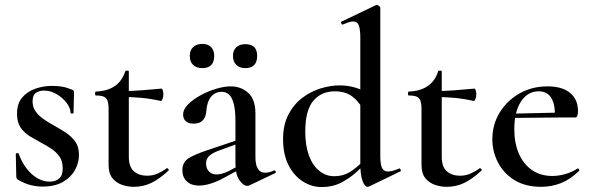

<svg xmlns="http://www.w3.org/2000/svg" viewBox="-20 -745 2396 778"><path d="M112 -334Q112 -311 124 -294Q136 -277 155 -263.5Q174 -250 196 -238Q221 -224 244.5 -209Q268 -194 284 -172.5Q300 -151 300 -117Q300 -85 283.5 -55.5Q267 -26 234.5 -7.5Q202 11 153 11Q128 11 104 5Q80 -1 52 -17Q50 -19 48 -22Q46 -25 46 -29L44 -121Q44 -124 49.5 -124.5Q55 -125 56 -122Q67 -90 86.5 -64Q106 -38 130.5 -23.5Q155 -9 181 -9Q206 -9 220.5 -22.5Q235 -36 234 -64Q234 -92 221 -110.5Q208 -129 188.5 -142Q169 -155 148 -166Q124 -179 101.5 -192.5Q79 -206 64 -227.5Q49 -249 49 -284Q49 -325 69.5 -349.5Q90 -374 123 -385.5Q156 -397 191 -397Q212 -397 230.5 -394Q249 -391 271 -382Q280 -379 280 -371Q280 -352 279 -332Q278 -312 278 -287Q278 -285 272 -285Q266 -285 266 -287Q266 -307 250 -328Q234 -349 209.5 -363.5Q185 -378 158 -378Q140 -378 126 -369Q112 -360 112 -334Z M522 12Q498 12 474.5 4Q451 -4 435.5 -23Q420 -42 420 -77V-303Q420 -325 415.5 -337Q411 -349 400 -353.5Q389 -358 369 -358Q365 -358 365 -366Q365 -374 369 -374Q416 -376 445.5 -396.5Q475 -417 487 -455Q488 -459 495 -459Q502 -459 502 -455V-110Q502 -69 522.5 -51Q543 -33 576 -33Q600 -33 620.5 -42.5Q641 -52 655 -63Q658 -65 662 -60.5Q666 -56 662 -53Q625 -19 592.5 -3.5Q560 12 522 12ZM631 -336Q591 -345 553.5 -348.5Q516 -352 473 -352V-376Q514 -376 552.5 -379Q591 -382 635 -386Q637 -386 639.5 -379Q642 -372 642 -362Q642 -353 638.5 -344Q635 -335 631 -336Z M991 6Q987 8 982 8Q966 8 950 -15Q934 -38 934 -82V-255Q934 -297 927.5 -323Q921 -349 909 -361Q897 -373 878 -373Q860 -373 846.5 -363.5Q833 -354 825.5 -337Q818 -320 816 -294Q814 -270 801.5 -257Q789 -244 765 -244Q743 -244 732.5 -254Q722 -264 722 -281Q722 -302 742 -322Q762 -342 792 -358.5Q822 -375 855 -385Q888 -395 915 -395Q957 -395 986 -368.5Q1015 -342 1015 -285V-108Q1015 -77 1025 -61Q1035 -45 1054 -45Q1070 -45 1090 -54Q1095 -56 1097 -50.5Q1099 -45 1094 -43ZM786 7Q755 7 737 -10Q719 -27 719 -55Q719 -88 744.5 -104Q770 -120 825 -138L944 -178L947 -164L862 -133Q837 -123 826 -111.5Q815 -100 815 -83Q815 -62 827 -50Q839 -38 857 -38Q866 -38 878.5 -41Q891 -44 905 -51L970 -85L972 -70L885 -23Q859 -9 833.5 -1Q808 7 786 7ZM800 -469Q776 -469 762.5 -482Q749 -495 749 -519Q749 -541 762.5 -554Q776 -567 800 -567Q823 -567 835.5 -554Q848 -541 848 -519Q848 -469 800 -469ZM974 -469Q951 -469 937.5 -482Q924 -495 924 -519Q924 -541 937.5 -553.5Q951 -566 974 -566Q1022 -566 1022 -519Q1022 -469 974 -469Z M1284 13Q1242 13 1206 -10.5Q1170 -34 1148.5 -77Q1127 -120 1127 -181Q1127 -240 1149 -281.5Q1171 -323 1205.5 -349Q1240 -375 1280 -387Q1320 -399 1356 -399Q1392 -399 1423 -389Q1454 -379 1479 -363L1460 -287Q1438 -330 1409.5 -352.5Q1381 -375 1337 -375Q1282 -375 1249.5 -336.5Q1217 -298 1217 -212Q1217 -155 1232 -114.5Q1247 -74 1274 -52.5Q1301 -31 1334 -31Q1375 -31 1407 -54Q1439 -77 1468 -109L1477 -101Q1456 -77 1427.5 -50.5Q1399 -24 1363.5 -5.5Q1328 13 1284 13ZM1521 -714V-114Q1521 -79 1528 -64.5Q1535 -50 1552 -50Q1560 -50 1571.5 -53Q1583 -56 1597 -62Q1600 -64 1603 -58.5Q1606 -53 1603 -51L1475 11Q1472 12 1469 12Q1458 12 1449 -12Q1440 -36 1440 -82V-592Q1440 -626 1434 -642Q1428 -658 1410 -658Q1402 -658 1392 -654.5Q1382 -651 1370 -646Q1366 -644 1363 -650Q1360 -656 1363 -657L1503 -724Q1505 -725 1507 -725Q1511 -725 1516 -721Q1521 -717 1521 -714Z M1790 12Q1766 12 1742.5 4Q1719 -4 1703.5 -23Q1688 -42 1688 -77V-303Q1688 -325 1683.5 -337Q1679 -349 1668 -353.5Q1657 -358 1637 -358Q1633 -358 1633 -366Q1633 -374 1637 -374Q1684 -376 1713.5 -396.5Q1743 -417 1755 -455Q1756 -459 1763 -459Q1770 -459 1770 -455V-110Q1770 -69 1790.5 -51Q1811 -33 1844 -33Q1868 -33 1888.5 -42.5Q1909 -52 1923 -63Q1926 -65 1930 -60.5Q1934 -56 1930 -53Q1893 -19 1860.5 -3.5Q1828 12 1790 12ZM1899 -336Q1859 -345 1821.5 -348.5Q1784 -352 1741 -352V-376Q1782 -376 1820.5 -379Q1859 -382 1903 -386Q1905 -386 1907.5 -379Q1910 -372 1910 -362Q1910 -353 1906.5 -344Q1903 -335 1899 -336Z M2173 12Q2109 12 2065 -15Q2021 -42 1998 -86.5Q1975 -131 1975 -181Q1975 -240 2004.5 -288.5Q2034 -337 2084.5 -366Q2135 -395 2199 -395Q2258 -395 2290 -368.5Q2322 -342 2322 -296Q2322 -285 2320 -277Q2318 -269 2311 -269H2228Q2231 -317 2215 -346Q2199 -375 2163 -375Q2118 -375 2091 -333.5Q2064 -292 2064 -222Q2064 -165 2082.5 -122.5Q2101 -80 2135.5 -56Q2170 -32 2218 -32Q2243 -32 2270 -39.5Q2297 -47 2320 -62Q2322 -64 2325.5 -60Q2329 -56 2327 -53Q2291 -18 2253 -3Q2215 12 2173 12ZM2035 -267 2034 -284 2256 -289V-269Z"/></svg>

Font: Cormorant SemiBold
Style: Regular
Weight: 600
Designer: Christian Thalmann (Catharsis Fonts)
Foundry: Catharsis Fonts
Version: Version 4.000